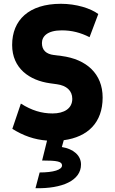

<svg xmlns="http://www.w3.org/2000/svg" viewBox="-20 -732 604 1012"><path d="M189 177 167 260C307 263 407 220 407 135C407 88 368 53 306 43L316 7C443 -10 521 -86 521 -218C521 -343 436 -420 304 -437L264 -442C224 -447 201 -467 201 -505C201 -540 229 -572 306 -572C358 -572 405 -560 452 -536L498 -658C458 -688 382 -712 301 -712C132 -712 44 -626 44 -495C44 -372 135 -308 244 -293L280 -288C331 -281 361 -254 361 -211C361 -160 318 -134 257 -134C199 -134 147 -150 90 -186L45 -53C102 -17 161 4 228 9L202 114C281 114 307 119 307 140C307 163 262 177 189 177Z"/></svg>

Font: Finlandica
Style: Bold
Weight: 700
Designer: Niklas Ekholm, Juho Hiilivirta, Jaakko Suomalainen
Foundry: Helsinki Type Studio
Version: Version 2.000;Glyphs 3.2 (3202)